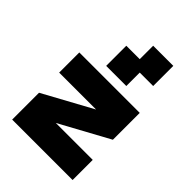

<svg xmlns="http://www.w3.org/2000/svg" viewBox="-231 -906 1011 1011"><g transform="rotate(45 275.0 -400.0)"><path d="M50 0H500V-150H225L500 -300V-500H50V-350H325L50 -200ZM200 -550H350V-650H450V-800H300V-700H200Z"/></g></svg>

Font: LS-VG5000 Bold
Style: Regular
Weight: 400
Designer: Justin Bihan, 2021
Foundry: Justin Bihan, 2021
Version: Version 1.000;Glyphs 3.1.2 (3151)